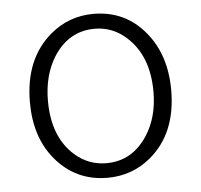

<svg xmlns="http://www.w3.org/2000/svg" viewBox="-45 -593 684 653"><g transform="rotate(-5 297.0 -267.0)"><path d="M296.9 12.7Q188.5 12.7 119.1 -70.3Q55.7 -146.5 55.7 -265.6Q55.7 -414.1 149.4 -493.2Q212.9 -546.9 296.9 -546.9Q405.3 -546.9 473.6 -463.9Q538.1 -385.7 538.1 -265.6Q538.1 -117.2 443.4 -39.1Q379.9 12.7 296.9 12.7ZM296.9 -37.1Q385.7 -37.1 437.5 -117.2Q477.5 -178.7 477.5 -265.6Q477.5 -387.7 405.3 -453.1Q358.4 -496.1 296.9 -496.1Q208 -496.1 156.2 -415Q117.2 -352.5 117.2 -265.6Q117.2 -142.6 189.5 -78.1Q236.3 -37.1 296.9 -37.1Z"/></g></svg>

Font: Taipei Sans TC Beta Light
Style: Regular
Weight: 300
Designer: JT Foundry
Foundry: JT Foundry
Version: Version 1.000